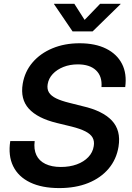

<svg xmlns="http://www.w3.org/2000/svg" viewBox="-20 -963 682 995"><path d="M287.1 11.7Q197.3 11.7 136.2 -17.6Q75.2 -46.9 48.3 -101.6Q21.5 -156.2 33.2 -231.9H159.7Q154.3 -189.5 168.5 -159.4Q182.6 -129.4 215.3 -113.5Q248 -97.7 295.4 -97.7Q341.3 -97.7 377.9 -111.1Q414.6 -124.5 437.7 -148.9Q460.9 -173.3 465.8 -205.6Q470.2 -231.4 459.7 -250Q449.2 -268.6 422.4 -282.2Q395.5 -295.9 351.1 -307.1L274.4 -325.7Q174.3 -350.1 129.4 -399.7Q84.5 -449.2 97.7 -528.8Q108.4 -592.3 148.7 -639.4Q189 -686.5 251.7 -712.6Q314.5 -738.8 392.6 -738.8Q473.6 -738.8 529.8 -710.9Q585.9 -683.1 612.1 -632.3Q638.2 -581.5 628.9 -511.7H505.9Q510.3 -567.4 477.8 -598.4Q445.3 -629.4 383.3 -629.4Q342.3 -629.4 308.6 -616Q274.9 -602.5 253.4 -579.6Q231.9 -556.6 227.1 -526.9Q222.7 -501.5 233.9 -483.6Q245.1 -465.8 271.2 -453.1Q297.4 -440.4 338.9 -430.2L408.7 -412.6Q460 -400.9 497.8 -382.3Q535.6 -363.8 559.6 -338.4Q583.5 -313 592.3 -279.3Q601.1 -245.6 594.2 -202.6Q583.5 -137.2 543 -89.1Q502.4 -41 437.3 -14.6Q372.1 11.7 287.1 11.7ZM365.2 -943.4 418.5 -859.9 499 -943.4H605V-941.9L460 -800.3H356L259.8 -941.9V-943.4Z"/></svg>

Font: Inter 28pt SemiBold
Style: Italic
Weight: 600
Italic angle: -9.3988°
Designer: Rasmus Andersson
Foundry: rsms
Version: Version 4.001;git-66647c0bb